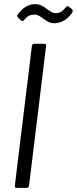

<svg xmlns="http://www.w3.org/2000/svg" viewBox="-20 -913 373 933"><path d="M244 -800C271 -800 305 -814 329 -849C335 -857 334 -864 331 -867L314 -881C309 -885 304 -884 300 -878C283 -855 267 -849 251 -849C234 -849 222 -860 207 -870C191 -882 175 -893 150 -893C120 -893 90 -877 66 -842C62 -837 63 -832 67 -828L83 -813C88 -809 93 -810 97 -816C114 -837 129 -842 148 -842C165 -842 175 -833 191 -822C206 -811 221 -800 244 -800ZM60 0H110C115 0 120 -4 121 -10L204 -690C205 -696 201 -700 196 -700H146C140 -700 136 -696 135 -690L52 -10C51 -4 54 0 60 0Z"/></svg>

Font: Barlow Semi Condensed
Style: Italic
Weight: 400
Width: 4
Italic angle: -7°
Designer: Jeremy Tribby
Foundry: Tribby Type
Version: Version 1.422;hotconv 1.0.109;makeotfexe 2.5.65596